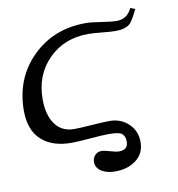

<svg xmlns="http://www.w3.org/2000/svg" viewBox="-74 -546 715 773"><g transform="rotate(-10 283.0 -160.0)"><path d="M528.3 -471.7Q506.8 -427.2 495.1 -416Q476.1 -398.4 435.1 -398.4Q417 -398.4 380.1 -402.1Q343.3 -405.8 324.2 -405.8Q225.6 -405.8 161.9 -341.8Q98.1 -277.8 98.1 -178.7Q98.1 -120.1 120.1 -84Q147 -39.1 201.7 -38.6Q226.1 -38.6 274.9 -42.2Q323.7 -45.9 348.1 -45.9Q394 -45.9 425.3 -16.1Q456.5 13.7 456.5 58.6Q456.5 106.9 419.4 133.8Q386.2 158.2 335.4 158.2Q306.2 158.2 284.7 147Q257.8 132.8 257.8 106Q257.8 89.4 268.6 78.4Q279.3 67.4 294.9 67.4Q306.6 67.4 329.8 74.5Q353 81.5 364.7 81.5Q401.9 81.5 401.9 48.3Q401.9 20 382.8 11.2Q371.1 5.9 336.9 5.4Q311.5 5.4 259.8 9.8Q208 14.2 182.6 14.2Q103.5 14.2 59.6 -26.6Q15.6 -67.4 15.6 -145.5Q15.6 -277.8 102.8 -364.3Q189.9 -450.7 321.8 -450.7Q343.3 -450.7 384.8 -444.1Q426.3 -437.5 446.8 -437.5Q490.2 -437.5 509.3 -479.5Z"/></g></svg>

Font: Accordance
Style: Regular
Weight: 400
Version: Version 1.1 (build May 11, 2018) Miklal Software Solutions, 